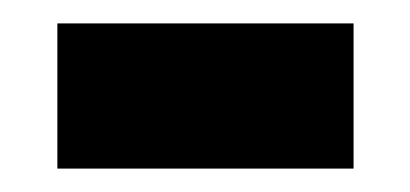

<svg xmlns="http://www.w3.org/2000/svg" viewBox="-20 -350 350 164"><path d="M29 -206H282V-330H29Z"/></svg>

Font: Noto Sans Myanmar Condensed
Style: Bold
Weight: 700
Width: 3
Designer: Monotype Design Team
Foundry: Monotype Imaging Inc.
Version: Version 2.107